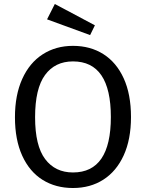

<svg xmlns="http://www.w3.org/2000/svg" viewBox="-20 -931 732 963"><path d="M637 -344Q637 -232 600.5 -152Q564 -72 498.5 -30Q433 12 346 12Q259 12 193.5 -29Q128 -70 91.5 -150Q55 -230 55 -343Q55 -454 91.5 -535Q128 -616 194 -658.5Q260 -701 346 -701Q433 -701 498.5 -659.5Q564 -618 600.5 -538Q637 -458 637 -344ZM156 -343Q156 -200 206.5 -133Q257 -66 346 -66Q536 -66 536 -344Q536 -623 346 -623Q256 -623 206 -555Q156 -487 156 -343ZM456 -804 432 -755 216 -834 255 -911Z"/></svg>

Font: Fira GO
Style: Regular
Weight: 400
Designer: Carrois Corporate
Foundry: Carrois Corporate GbR
Version: Version 0.300